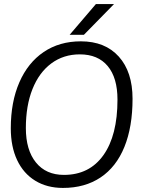

<svg xmlns="http://www.w3.org/2000/svg" viewBox="-20 -913 720 943"><path d="M33 -283Q33 -412 75 -508.5Q117 -605 194.5 -657.5Q272 -710 377 -710Q496 -710 563.5 -635Q631 -560 631 -428Q631 -290 591 -191.5Q551 -93 474 -41.5Q397 10 289 10Q211 10 153 -25.5Q95 -61 64 -127Q33 -193 33 -283ZM557 -424Q557 -531 509 -588.5Q461 -646 372 -646Q292 -646 232 -601.5Q172 -557 139.5 -475.5Q107 -394 107 -284Q107 -176 156.5 -115Q206 -54 294 -54Q419 -54 488 -151Q557 -248 557 -424ZM451 -893H540L392 -742H322Z"/></svg>

Font: Krub
Style: Italic
Weight: 400
Italic angle: -8°
Designer: Ekaluck Peanpanawate
Foundry: Cadson Demak Co.,Ltd.
Version: Version 1.000; ttfautohint (v1.6)